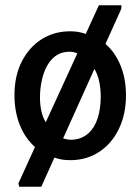

<svg xmlns="http://www.w3.org/2000/svg" viewBox="-20 -605 534 730"><path d="M53 105 50 92 113 -46Q75 -80 55 -130.5Q35 -181 35 -243Q35 -317 63 -371.5Q91 -426 138.5 -456Q186 -486 247 -486Q263 -486 278 -483.5Q293 -481 306 -476L356 -585H442L441 -571L381 -438Q418 -406 438.5 -355.5Q459 -305 459 -243Q459 -171 432 -115Q405 -59 357 -27.5Q309 4 247 4Q230 4 215 1.5Q200 -1 187 -6L137 105ZM154 -140 274 -402Q265 -406 255.5 -407.5Q246 -409 236 -408Q209 -406 189.5 -391Q170 -376 157.5 -352Q145 -328 138.5 -297.5Q132 -267 132 -234Q132 -208 137 -184Q142 -160 154 -140ZM258 -74Q293 -77 316.5 -98.5Q340 -120 351.5 -156Q363 -192 363 -238Q363 -266 357.5 -293.5Q352 -321 339 -343L220 -79Q229 -76 238.5 -74.5Q248 -73 258 -74Z"/></svg>

Font: Kreon Light
Style: Regular
Weight: 400
Version: Version 2.002